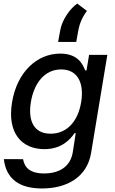

<svg xmlns="http://www.w3.org/2000/svg" viewBox="-20 -858 657 1094"><path d="M219.5 215.9C359.4 215.9 476.6 152.7 499.3 12.1L591.6 -545.5H487.6L473 -457H465.2C452.1 -490.8 424.7 -552.6 323.2 -552.6C191.4 -552.6 77.4 -448.5 48.7 -275.6C19.5 -100.9 103 -8.2 232.6 -8.2C332.7 -8.2 380.7 -64.6 404.8 -99.4H411.6L394.9 7.8C381.7 94.5 313.9 130.3 231.5 130.3C150.2 130.3 119.3 95.9 111.5 49L1.8 48.7C15.3 161.6 90.2 215.9 219.5 215.9ZM155.9 -276.3C173.3 -381 231.9 -462.4 328.5 -462.4C421.2 -462.4 460.6 -386.7 442.5 -276.3C424 -163.7 359.7 -96.2 268.1 -96.2C172.2 -96.2 138.5 -170.8 155.9 -276.3ZM311.1 -619H414.4L425.1 -678.6C432.9 -724.1 448.5 -759.9 475.5 -795.8L420.1 -837.7C381.4 -810.7 333.5 -747.9 322.8 -683.2Z"/></svg>

Font: Magic Ui Pro Medium
Style: Italic
Weight: 500
Italic angle: -9.39999°
Designer: Stefan Endress, Andreas Faust
Version: Version 1.000;FEAKit 1.0